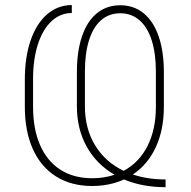

<svg xmlns="http://www.w3.org/2000/svg" viewBox="-20 -740 768 774"><path d="M480 -16.6Q421.9 9.8 351.6 9.8Q267.1 9.8 206.1 -28.6Q145 -66.9 112.5 -138.9Q80.1 -210.9 80.1 -309.6V-418.9Q80.1 -508.8 103.3 -576.7Q126.5 -644.5 169.4 -681.9Q212.4 -719.2 269.5 -719.7V-687.5Q223.1 -687.5 187.7 -654.5Q152.3 -621.6 132.8 -561.3Q113.3 -501 113.3 -421.9V-309.6Q113.3 -219.7 141.6 -155Q169.9 -90.3 223.4 -55.9Q276.9 -21.5 351.6 -21.5Q400.4 -21.5 441.9 -35.6Q369.6 -77.1 329.8 -148.4Q290 -219.7 290 -311.5V-450.2Q290 -533.7 310.8 -594.2Q331.5 -654.8 370.8 -686.8Q410.2 -718.8 464.8 -718.8Q519.5 -718.8 559.1 -686.5Q598.6 -654.3 619.6 -593.5Q640.6 -532.7 640.6 -448.2V-309.6Q640.6 -217.3 608.2 -147Q575.7 -76.7 515.6 -36.6Q574.7 -16.6 647.5 -16.6V14.6Q553.7 14.6 480 -16.6ZM478.5 -51.3Q541 -85 574.7 -151.6Q608.4 -218.3 608.4 -309.6V-451.2Q608.4 -525.4 591.3 -578.1Q574.2 -630.9 542 -658.7Q509.8 -686.5 464.8 -686.5Q419.9 -686.5 387.9 -658.9Q356 -631.3 339.1 -578.4Q322.3 -525.4 322.3 -451.2V-311.5Q322.3 -221.7 363.3 -154.3Q404.3 -86.9 478.5 -51.3Z"/></svg>

Font: Pretendard GOV Thin
Style: Regular
Weight: 100
Designer: Base glyphs from Inter by Rasmus Andersson; Hangeul glyphs from Noto Sans CJK(Source Han Sans) by Jang Soo-young and Kan
Foundry: Kil Hyung-jin
Version: Version 1.309